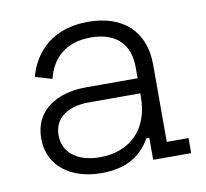

<svg xmlns="http://www.w3.org/2000/svg" viewBox="-63 -569 701 652"><g transform="rotate(-10 287.0 -243.0)"><path d="M237 14C337 14 381 -31 407 -76H417V0H548V-52H473V-318C473 -432 402 -500 280 -500C159 -500 93 -432 70 -347L128 -330C145 -400 194 -446 280 -446C367 -446 413 -399 413 -321V-282H235C134 -282 55 -234 55 -137C55 -40 134 14 237 14ZM115 -138C115 -200 167 -230 236 -230H413V-218C413 -105 344 -40 241 -40C167 -40 115 -75 115 -138Z"/></g></svg>

Font: Meta Space Icons
Style: Regular
Weight: 400
Designer: Meta Pool / Florian Karsten
Foundry: Meta Pool / Florian Karsten
Version: Version 2.000;Glyphs 3.1.1 (3144)